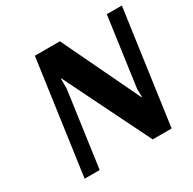

<svg xmlns="http://www.w3.org/2000/svg" viewBox="-145 -800 956 950"><g transform="rotate(-30 332.5 -325.0)"><path d="M665 -650 574 0H466L225 -488H223V-430L163 0H77L168 -650H311L522 -209H525L524 -254L579 -650Z"/></g></svg>

Font: Arsenal
Style: Bold Italic
Weight: 700
Italic angle: -9°
Designer: Andrij Shevchenko
Foundry: Stairsfor.com
Version: Version 1.000